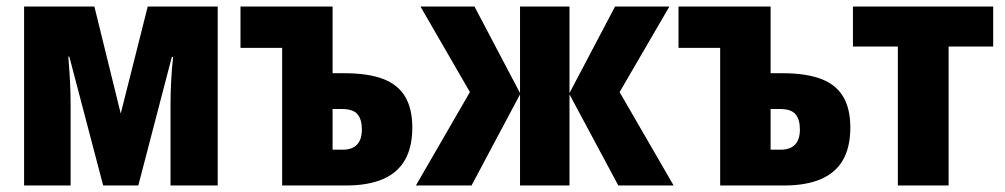

<svg xmlns="http://www.w3.org/2000/svg" viewBox="-20 -570 3088 590"><path d="M649 -550V0H504V-249Q504 -284 506 -322Q508 -360 512 -395H508L405 0H297L193 -396H190Q193 -359 195 -322.5Q197 -286 197 -247V0H54V-550H270L351 -221L434 -550Z M1002 -550V-345H1038Q1111 -345 1157 -327.5Q1203 -310 1225 -273Q1247 -236 1247 -178Q1247 -119 1225 -79.5Q1203 -40 1157.5 -20Q1112 0 1043 0H847V-423H719V-550ZM1031 -235H1002V-110H1033Q1062 -110 1077 -125.5Q1092 -141 1092 -172Q1092 -203 1078.5 -219Q1065 -235 1031 -235Z M2037 -550 1884 -287 2050 0H1880L1730 -280V0H1578V-280L1429 0H1258L1424 -287L1272 -550H1438L1578 -284V-550H1730V-284L1870 -550Z M2348 -550V-345H2384Q2457 -345 2503 -327.5Q2549 -310 2571 -273Q2593 -236 2593 -178Q2593 -119 2571 -79.5Q2549 -40 2503.5 -20Q2458 0 2389 0H2193V-423H2065V-550ZM2377 -235H2348V-110H2379Q2408 -110 2423 -125.5Q2438 -141 2438 -172Q2438 -203 2424.5 -219Q2411 -235 2377 -235Z M3032 -427H2895V0H2739V-427H2601V-550H3032Z"/></svg>

Font: Noto Sans Display Condensed ExtraBold
Style: Regular
Weight: 800
Width: 3
Designer: Monotype Design Team
Foundry: Monotype Imaging Inc.
Version: Version 2.003